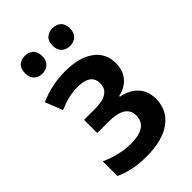

<svg xmlns="http://www.w3.org/2000/svg" viewBox="-226 -823 916 916"><g transform="rotate(-45 232.0 -365.5)"><path d="M199 10Q103 10 34 -23V-122Q113 -86 189 -86Q302 -86 302 -164Q302 -236 187 -236H111V-325H185Q289 -325 289 -394Q289 -458 199 -458Q169 -458 139 -451Q109 -444 73 -429L38 -517Q120 -553 211 -553Q305 -553 357.5 -514.5Q410 -476 410 -409Q410 -362 384.5 -330Q359 -298 310 -287V-282Q366 -271 395.5 -237.5Q425 -204 425 -154Q425 -77 365.5 -33.5Q306 10 199 10ZM69 -681Q69 -712 85.5 -726.5Q102 -741 127 -741Q151 -741 168 -726.5Q185 -712 185 -681Q185 -651 168 -636Q151 -621 127 -621Q102 -621 85.5 -636Q69 -651 69 -681ZM255 -681Q255 -712 272 -726.5Q289 -741 314 -741Q338 -741 355 -726.5Q372 -712 372 -681Q372 -651 355 -636Q338 -621 314 -621Q289 -621 272 -636Q255 -651 255 -681Z"/></g></svg>

Font: Noto Sans SemiCondensed SemiBold
Style: Regular
Weight: 600
Width: 4
Designer: Monotype Design Team
Foundry: Monotype Imaging Inc.
Version: Version 2.013; ttfautohint (v1.8.4.7-5d5b)